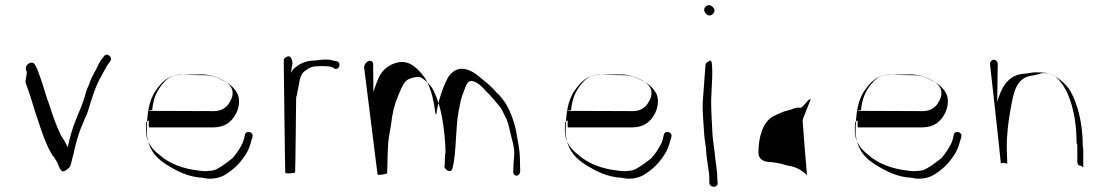

<svg xmlns="http://www.w3.org/2000/svg" viewBox="-20 -708 4291 743"><path d="M83 -432C86 -423 77 -398 79 -388C82 -379 85 -371 89 -360C101 -328 112 -284 124 -252C140 -202 157 -149 183 -107C191 -99 195 -89 202 -79C206 -70 213 -42 227 -45C236 -48 249 -59 252 -65C257 -80 259 -95 264 -110C271 -145 282 -185 294 -215C295 -215 307 -247 308 -248C313 -257 317 -268 320 -277C335 -326 349 -375 373 -415C384 -434 393 -455 406 -470C419 -485 394 -507 383 -491C373 -479 366 -470 359 -454C349 -431 335 -413 327 -388C324 -377 315 -362 312 -349C303 -312 287 -278 273 -243C260 -211 250 -176 242 -138C234 -156 227 -167 216 -184C198 -221 183 -263 170 -305C157 -337 147 -380 135 -411C127 -432 123 -449 111 -463C97 -473 71 -453 83 -432Z M550 -278C551 -281 569 -281 569 -282C573 -327 587 -356 608 -382C624 -401 640 -417 673 -418C674 -419 759 -420 760 -420C788 -420 810 -413 830 -404C851 -394 881 -378 880 -348C881 -338 876 -324 871 -317C861 -295 840 -278 809 -278L554 -279C553 -279 552 -278 550 -278ZM555 -242C557 -241 554 -215 557 -215H805C852 -215 878 -238 894 -270C906 -293 910 -327 897 -349C888 -365 873 -380 857 -389C829 -403 810 -417 769 -417C769 -417 683 -418 684 -419C631 -420 605 -389 583 -358C555 -318 548 -263 548 -195C548 -186 549 -179 551 -171C561 -121 589 -93 626 -70C663 -47 709 -22 766 -20C765 -19 781 -18 780 -17C808 -15 830 -20 848 -30C886 -52 914 -81 936 -119C946 -136 951 -158 957 -178C963 -198 932 -205 928 -187C926 -177 923 -164 919 -155C909 -134 895 -113 880 -96C873 -90 854 -76 844 -69C827 -59 815 -47 790 -47C783 -46 776 -45 768 -46C767 -46 749 -47 749 -48C689 -54 633 -76 598 -108C571 -129 544 -157 545 -206C545 -216 545 -226 546 -236C549 -235 552 -242 555 -242Z M1122 -41C1123 -41 1126 -328 1126 -328C1126 -334 1129 -340 1130 -344C1130 -353 1134 -364 1135 -371C1139 -397 1143 -425 1163 -435C1176 -447 1192 -452 1216 -452H1235C1246 -452 1257 -451 1266 -448C1265 -448 1274 -444 1273 -443C1293 -434 1303 -466 1283 -471C1282 -470 1271 -474 1271 -473C1258 -478 1243 -478 1225 -477C1224 -476 1202 -475 1202 -474C1159 -474 1134 -459 1112 -437C1104 -413 1107 -439 1112 -463C1112 -472 1107 -490 1098 -490C1089 -490 1078 -483 1078 -474C1078 -474 1083 -40 1084 -40C1085 -34 1121 -38 1122 -41Z M1389 -448C1389 -447 1441 -33 1441 -33C1441 -30 1459 -32 1461 -33C1463 -33 1478 -35 1478 -38C1479 -41 1480 -128 1481 -131C1482 -168 1486 -183 1493 -224C1499 -274 1506 -302 1521 -338C1529 -357 1536 -377 1548 -391C1556 -402 1575 -408 1591 -410C1608 -412 1615 -405 1626 -396C1640 -384 1652 -371 1660 -353C1674 -323 1685 -287 1691 -251C1698 -210 1703 -169 1704 -123C1704 -117 1704 -113 1702 -108L1701 -69C1693 -57 1725 -31 1731 -57C1747 -117 1742 -213 1755 -279C1761 -309 1763 -324 1771 -344C1775 -354 1780 -370 1784 -378C1786 -385 1796 -396 1806 -395C1831 -389 1846 -372 1861 -355C1878 -340 1897 -315 1912 -298C1920 -289 1928 -272 1933 -261C1945 -242 1950 -216 1956 -190C1961 -168 1971 -140 1970 -112C1970 -104 1969 -95 1968 -85C1967 -86 1967 -45 1966 -45C1965 -36 1970 -29 1978 -28C1987 -29 1993 -36 1993 -46C1993 -47 1992 -90 1992 -91C1992 -123 1986 -151 1981 -179C1974 -227 1957 -275 1936 -309C1927 -321 1916 -339 1904 -347C1889 -365 1866 -387 1847 -401C1826 -418 1803 -440 1769 -442C1743 -443 1721 -423 1712 -405C1692 -365 1677 -322 1668 -265L1665 -268C1658 -326 1644 -385 1614 -420C1591 -447 1560 -480 1510 -464C1476 -453 1452 -429 1441 -396C1440 -394 1431 -372 1431 -370C1430 -366 1427 -357 1425 -352L1424 -461C1424 -468 1417 -474 1408 -473C1399 -470 1390 -460 1389 -448Z M2171 -278C2172 -281 2190 -281 2190 -282C2194 -327 2208 -356 2229 -382C2245 -401 2261 -417 2294 -418C2295 -419 2380 -420 2381 -420C2409 -420 2431 -413 2451 -404C2472 -394 2502 -378 2501 -348C2502 -338 2497 -324 2492 -317C2482 -295 2461 -278 2430 -278L2175 -279C2174 -279 2173 -278 2171 -278ZM2176 -242C2178 -241 2175 -215 2178 -215H2426C2473 -215 2499 -238 2515 -270C2527 -293 2531 -327 2518 -349C2509 -365 2494 -380 2478 -389C2450 -403 2431 -417 2390 -417C2390 -417 2304 -418 2305 -419C2252 -420 2226 -389 2204 -358C2176 -318 2169 -263 2169 -195C2169 -186 2170 -179 2172 -171C2182 -121 2210 -93 2247 -70C2284 -47 2330 -22 2387 -20C2386 -19 2402 -18 2401 -17C2429 -15 2451 -20 2469 -30C2507 -52 2535 -81 2557 -119C2567 -136 2572 -158 2578 -178C2584 -198 2553 -205 2549 -187C2547 -177 2544 -164 2540 -155C2530 -134 2516 -113 2501 -96C2494 -90 2475 -76 2465 -69C2448 -59 2436 -47 2411 -47C2404 -46 2397 -45 2389 -46C2388 -46 2370 -47 2370 -48C2310 -54 2254 -76 2219 -108C2192 -129 2165 -157 2166 -206C2166 -216 2166 -226 2167 -236C2170 -235 2173 -242 2176 -242Z M2710 -456 2700 -320C2697 -279 2703 -231 2705 -190C2706 -167 2712 -143 2713 -120C2715 -83 2725 -50 2725 -11V1C2728 20 2760 19 2757 -1L2756 -13C2756 -52 2748 -84 2745 -123C2743 -144 2738 -168 2737 -191C2735 -231 2732 -280 2732 -320L2736 -409C2736 -417 2738 -473 2730 -473C2722 -473 2710 -464 2710 -456ZM2705 -670C2705 -660 2716 -648 2726 -648C2735 -648 2745 -658 2745 -667C2745 -677 2733 -688 2723 -688C2714 -688 2705 -679 2705 -670Z M3116 -321C3116 -318 3085 -246 3086 -242C3091 -168 3097 -99 3103 -29C3103 -26 3105 -28 3105 -28C3087 -47 3061 -63 3029 -67L3010 -72C3010 -74 2967 -81 2960 -81C2935 -81 2915 -93 2915 -116C2915 -177 2931 -235 2972 -258C2992 -267 3010 -277 3033 -282C3045 -284 3050 -289 3060 -290C3063 -291 3069 -293 3074 -291C3087 -286 3109 -332 3118 -323C3118 -322 3115 -322 3116 -321Z M3293 -278C3294 -281 3312 -281 3312 -282C3316 -327 3330 -356 3351 -382C3367 -401 3383 -417 3416 -418C3417 -419 3502 -420 3503 -420C3531 -420 3553 -413 3573 -404C3594 -394 3624 -378 3623 -348C3624 -338 3619 -324 3614 -317C3604 -295 3583 -278 3552 -278L3297 -279C3296 -279 3295 -278 3293 -278ZM3298 -242C3300 -241 3297 -215 3300 -215H3548C3595 -215 3621 -238 3637 -270C3649 -293 3653 -327 3640 -349C3631 -365 3616 -380 3600 -389C3572 -403 3553 -417 3512 -417C3512 -417 3426 -418 3427 -419C3374 -420 3348 -389 3326 -358C3298 -318 3291 -263 3291 -195C3291 -186 3292 -179 3294 -171C3304 -121 3332 -93 3369 -70C3406 -47 3452 -22 3509 -20C3508 -19 3524 -18 3523 -17C3551 -15 3573 -20 3591 -30C3629 -52 3657 -81 3679 -119C3689 -136 3694 -158 3700 -178C3706 -198 3675 -205 3671 -187C3669 -177 3666 -164 3662 -155C3652 -134 3638 -113 3623 -96C3616 -90 3597 -76 3587 -69C3570 -59 3558 -47 3533 -47C3526 -46 3519 -45 3511 -46C3510 -46 3492 -47 3492 -48C3432 -54 3376 -76 3341 -108C3314 -129 3287 -157 3288 -206C3288 -216 3288 -226 3289 -236C3292 -235 3295 -242 3298 -242Z M3811 -461C3811 -461 3854 -78 3853 -76L3866 -78C3868 -78 3869 -76 3871 -76L3878 -75L3876 -130C3875 -181 3882 -238 3890 -282C3902 -345 3909 -409 3977 -416C3992 -418 4001 -423 4014 -425C4033 -426 4050 -423 4061 -415C4084 -395 4102 -369 4115 -337C4135 -288 4146 -226 4146 -157C4146 -151 4149 -151 4149 -145V-83C4149 -75 4152 -67 4160 -67C4168 -67 4172 -56 4172 -64V-127C4172 -132 4171 -138 4170 -144C4170 -227 4152 -302 4122 -356C4106 -382 4084 -399 4059 -416C4040 -427 4017 -428 3987 -428C3973 -428 3961 -424 3946 -423C3880 -420 3855 -368 3839 -314L3841 -461C3841 -469 3834 -477 3826 -477C3818 -477 3811 -469 3811 -461Z"/></svg>

Font: Photofail
Style: Regular
Weight: 400
Foundry: Cannot Into Space Fonts
Version: Version 0.97